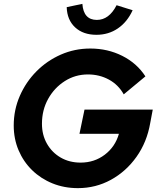

<svg xmlns="http://www.w3.org/2000/svg" viewBox="-20 -960 818 993"><path d="M383 13Q312 13 251.5 -11.5Q191 -36 146 -80Q101 -124 76 -183Q51 -242 51 -311Q51 -392 82.5 -464Q114 -536 168.5 -591Q223 -646 294.5 -677.5Q366 -709 447 -709Q537 -709 612.5 -671Q688 -633 732 -565L620 -472Q592 -522 543 -548.5Q494 -575 435 -575Q369 -575 315 -540.5Q261 -506 229 -448.5Q197 -391 197 -320Q197 -262 223 -216.5Q249 -171 294 -145Q339 -119 397 -119Q468 -119 522 -160Q576 -201 595 -268H391L417 -393H770L757 -324Q740 -225 686 -149Q632 -73 553.5 -30Q475 13 383 13ZM479 -780Q410 -780 368.5 -818.5Q327 -857 325 -923L406 -940Q412 -857 481 -857Q544 -857 583 -933L666 -907Q638 -846 589.5 -813Q541 -780 479 -780Z"/></svg>

Font: Red Hat Display
Style: Bold Italic
Weight: 700
Italic angle: -12°
Designer: Pentagram, MCKL
Foundry: Pentagram, MCKL
Version: Version 1.023; ttfautohint (v1.8.3)